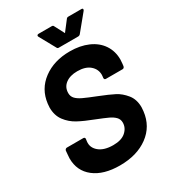

<svg xmlns="http://www.w3.org/2000/svg" viewBox="-213 -994 987 1109"><g transform="rotate(-30 280.5 -439.0)"><path d="M21 -173Q21 -181 23 -201L25 -223Q26 -228 30 -231.5Q34 -235 39 -235H149Q154 -235 157 -231.5Q160 -228 159 -223L157 -208Q152 -168 185 -140.5Q218 -113 279 -113Q334 -113 362.5 -138.5Q391 -164 391 -199Q391 -221 376.5 -236Q362 -251 337.5 -262.5Q313 -274 260 -295Q202 -317 162 -338.5Q122 -360 95 -396Q68 -432 68 -485Q68 -492 70 -510Q81 -601 153 -654.5Q225 -708 331 -708Q399 -708 451.5 -685Q504 -662 532.5 -619.5Q561 -577 561 -521Q561 -511 559 -493L557 -478Q556 -473 552.5 -469.5Q549 -466 544 -466H433Q422 -466 422 -478L423 -486Q424 -490 424 -498Q424 -536 394.5 -561.5Q365 -587 311 -587Q262 -587 232.5 -564.5Q203 -542 203 -503Q203 -481 217 -466Q231 -451 258.5 -438Q286 -425 342 -403Q405 -378 439 -360.5Q473 -343 501 -308.5Q529 -274 529 -221Q529 -213 527 -195Q516 -101 442 -46.5Q368 8 254 8Q146 8 83.5 -40.5Q21 -89 21 -173ZM215 -877Q215 -881 218 -883.5Q221 -886 226 -886H314Q323 -886 326 -878L358 -817Q360 -810 363 -817L410 -878Q415 -886 424 -886H512Q521 -886 521 -879Q521 -876 518 -871L431 -765Q425 -758 416 -758H287Q278 -758 275 -766L217 -871Q215 -875 215 -877Z"/></g></svg>

Font: Barlow
Style: Bold Italic
Weight: 700
Italic angle: -7°
Designer: Jeremy Tribby
Foundry: Tribby Type
Version: Version 1.422